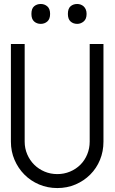

<svg xmlns="http://www.w3.org/2000/svg" viewBox="-20 -921 577 965"><path d="M104 -209.1Q104 -175.3 116.9 -145.2Q129.8 -115.2 152 -93.2Q174.2 -71.2 204 -58.6Q233.8 -46 268.2 -46Q302 -46 332.1 -58.6Q362.1 -71.2 384.1 -93.2Q406.1 -115.2 418.4 -145.2Q430.8 -175.3 430.8 -209.1V-700H500V-209.1Q500 -160.1 482.6 -117.7Q465.2 -75.3 433.6 -43.7Q402 -12.1 359.6 6.1Q317.2 24.2 268.2 24.2Q219.2 24.2 176.5 6.1Q133.8 -12.1 102.5 -43.7Q71.2 -75.3 53 -117.7Q34.8 -160.1 34.8 -209.1V-700H104ZM137.9 -851Q137.9 -877.8 151.5 -889.4Q165.2 -901 184.8 -901Q204 -901 217.9 -888.9Q231.8 -876.8 231.8 -851Q231.8 -825.3 217.9 -813.1Q204 -801 184.8 -801Q165.2 -801 151.5 -813.1Q137.9 -825.3 137.9 -851ZM321.2 -851Q321.2 -877.8 334.6 -889.4Q348 -901 368.2 -901Q376.8 -901 385.4 -898Q393.9 -894.9 400.5 -888.9Q407.1 -882.8 411.1 -873.5Q415.2 -864.1 415.2 -851Q415.2 -825.3 400.5 -813.1Q385.9 -801 368.2 -801Q348 -801 334.6 -813.1Q321.2 -825.3 321.2 -851Z"/></svg>

Font: Myanmar KatKuu
Style: Regular
Weight: 400
Designer: Khon Soe Zaw Thu
Foundry: MPUA
Version: Version 1.00 September 13, 2016, initial release